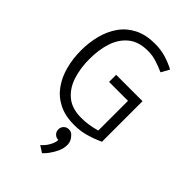

<svg xmlns="http://www.w3.org/2000/svg" viewBox="-273 -779 1148 1148"><g transform="rotate(45 301.0 -205.5)"><path d="M457 -69V-320H297V-380H520V-37Q520 -37 494 -25.5Q468 -14 425 -2Q382 10 331 10Q254 10 199.5 -18Q145 -46 111 -94.5Q77 -143 61 -205Q45 -267 45 -334Q45 -402 61 -463.5Q77 -525 111 -573Q145 -621 199.5 -648.5Q254 -676 331 -676Q380 -676 423 -663Q466 -650 503 -630L474 -578Q440 -593 404.5 -604.5Q369 -616 331 -616Q253 -616 206 -578Q159 -540 138 -476.5Q117 -413 117 -334Q117 -256 138 -191.5Q159 -127 206 -88.5Q253 -50 331 -50Q394 -50 457 -69ZM328 140Q309 140 296 127Q283 114 283 95Q283 76 296 63Q309 50 328 50Q349 50 362 65Q387 90 387.5 120.5Q388 151 374.5 180.5Q361 210 343.5 233Q326 256 315 265L273 238Q296 219 312 190.5Q328 162 328 140Z"/></g></svg>

Font: Epunda Sans Light
Style: Regular
Weight: 300
Designer: Simon Atzbach
Foundry: typofactur
Version: Version 2.204; ttfautohint (v1.8.4.7-5d5b)